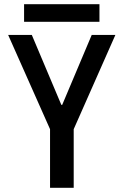

<svg xmlns="http://www.w3.org/2000/svg" viewBox="-20 -897 590 917"><path d="M219 0V-280L19 -730H132L273 -396H277L418 -730H531L332 -280V0ZM95 -793V-877H455V-793Z"/></svg>

Font: M PLUS Code Latin SemiExpanded Medium
Style: Regular
Weight: 500
Width: 6
Designer: Coji Morishita
Foundry: UNDERFOREST DESIGN
Version: Version 1.002; ttfautohint (v1.8.3)